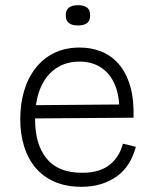

<svg xmlns="http://www.w3.org/2000/svg" viewBox="-20 -707 590 739"><path d="M294 12Q235 12 191 -7Q147 -26 117.5 -60.5Q88 -95 73 -143Q58 -191 58 -248Q58 -308 73 -358Q88 -408 117.5 -445.5Q147 -483 189.5 -503.5Q232 -524 287 -524Q332 -524 370.5 -508.5Q409 -493 437.5 -460Q466 -427 481 -376Q496 -325 494 -254L92 -251V-302L457 -305L439 -263Q442 -331 424 -376.5Q406 -422 370.5 -446Q335 -470 286 -470Q234 -470 195 -443.5Q156 -417 135.5 -367.5Q115 -318 115 -249Q115 -151 159.5 -96.5Q204 -42 296 -42Q331 -42 357.5 -50Q384 -58 403 -73.5Q422 -89 434.5 -109.5Q447 -130 453 -154L503 -142Q493 -105 475 -76.5Q457 -48 430 -28.5Q403 -9 369 1.5Q335 12 294 12ZM280 -609Q257 -609 245 -618.5Q233 -628 233 -648Q233 -668 245 -677.5Q257 -687 280 -687Q304 -687 315.5 -677.5Q327 -668 327 -648Q327 -628 315.5 -618.5Q304 -609 280 -609Z"/></svg>

Font: Bricolage Grotesque ExtraLight
Style: Regular
Weight: 250
Designer: Mathieu Triay
Foundry: Atelier Triay
Version: Version 1.000;gftools[0.9.30]